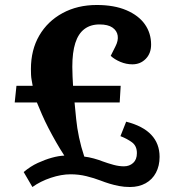

<svg xmlns="http://www.w3.org/2000/svg" viewBox="-20 -736 691 770"><path d="M75 -46Q102 -69 131.5 -82.5Q161 -96 188 -103.5Q215 -111 238 -112Q221 -138 205 -166Q189 -194 174.5 -222Q160 -250 148.5 -276.5Q137 -303 128 -325H39L46 -392H111Q109 -404 107 -414.5Q105 -425 104.5 -436Q104 -447 104 -459Q104 -536 137.5 -593.5Q171 -651 231 -683.5Q291 -716 368 -716Q438 -716 487 -695Q536 -674 561 -638.5Q586 -603 586 -557Q586 -522 564.5 -500Q543 -478 511 -478Q486 -478 462.5 -488Q439 -498 424 -512L443 -550Q455 -573 452 -593Q449 -613 431 -625.5Q413 -638 379 -638Q343 -638 318.5 -619.5Q294 -601 282 -563.5Q270 -526 270 -468Q270 -446 271 -428.5Q272 -411 273 -392H464L460 -325H279Q282 -294 285.5 -258.5Q289 -223 297 -185Q305 -147 318 -108Q336 -106 356 -100.5Q376 -95 391 -89Q413 -81 435 -75Q457 -69 477 -69Q499 -69 514 -82.5Q529 -96 529 -122Q529 -151 509 -165.5Q489 -180 463 -190L486 -248Q553 -231 586.5 -195.5Q620 -160 620 -107Q620 -71 605.5 -43.5Q591 -16 564 -1Q537 14 501 14Q478 14 457.5 10Q437 6 419 0.5Q401 -5 383 -12Q357 -22 326.5 -29.5Q296 -37 263 -37Q226 -37 184 -23Q142 -9 110 14Z"/></svg>

Font: Literata
Style: Bold Italic
Weight: 700
Italic angle: -2°
Designer: Latin by Veronika Burian and Jose Scaglione. Greek by Irene Vlachou. Cyrillic by Vera Evstafieva
Foundry: TypeTogether
Version: Version 3.103;gftools[0.9.29]